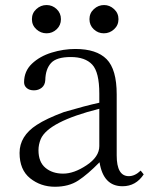

<svg xmlns="http://www.w3.org/2000/svg" viewBox="-20 -709 592 743"><path d="M55.7 -117.2Q55.7 -182.6 122.1 -225.6Q159.2 -250 227.5 -275.4Q310.5 -299.8 364.3 -311.5V-346.7Q364.3 -429.7 336.9 -459Q309.6 -488.3 253.9 -488.3Q198.2 -488.3 177.2 -464.8Q156.2 -441.4 155.3 -399.4Q154.3 -379.9 141.6 -369.6Q128.9 -359.4 111.3 -359.4Q93.8 -359.4 83.5 -368.2Q73.2 -377 73.2 -390.6Q73.2 -433.6 103.5 -462.4Q133.8 -491.2 179.7 -505.4Q225.6 -519.5 271.5 -519.5Q353.5 -519.5 392.6 -480Q431.6 -440.4 431.6 -343.8V-107.4Q431.6 -27.3 478.5 -27.3Q502 -27.3 524.4 -48.8L536.1 -34.2Q505.9 11.7 454.1 11.7Q379.9 11.7 365.2 -81.1Q319.3 -34.2 282.7 -10.3Q246.1 13.7 192.4 13.7Q137.7 13.7 96.7 -19Q55.7 -51.8 55.7 -117.2ZM103.5 -634.8Q103.5 -658.2 120.6 -673.8Q137.7 -689.5 160.2 -689.5Q182.6 -689.5 199.2 -673.8Q215.8 -658.2 215.8 -634.8Q215.8 -611.3 199.2 -595.7Q182.6 -580.1 160.2 -580.1Q137.7 -580.1 120.6 -595.7Q103.5 -611.3 103.5 -634.8ZM128.9 -127.9Q128.9 -82 155.8 -59.6Q182.6 -37.1 224.6 -37.1Q266.6 -37.1 315.4 -69.8Q364.3 -102.5 364.3 -143.6V-288.1Q167 -238.3 137.7 -170.9Q128.9 -149.4 128.9 -127.9ZM326.2 -634.8Q326.2 -658.2 343.3 -673.8Q360.4 -689.5 382.8 -689.5Q404.3 -689.5 421.4 -673.8Q438.5 -658.2 438.5 -634.8Q438.5 -611.3 421.4 -595.7Q404.3 -580.1 381.8 -580.1Q359.4 -580.1 342.8 -595.7Q326.2 -611.3 326.2 -634.8Z"/></svg>

Font: GenEi Koburi Mincho v6
Style: Regular
Weight: 400
Designer: o_tamon (Modified)
Foundry: o_tamon / Adobe Systems Incorporated
Version: Version 6.1